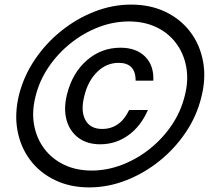

<svg xmlns="http://www.w3.org/2000/svg" viewBox="-20 -705 940 835"><path d="M368.3 110Q285 110 219.2 78.3Q153.3 46.7 111.2 -9.2Q69.2 -65 55.8 -138.3Q42.5 -211.7 63.3 -295Q84.2 -375.8 132.1 -446.7Q180 -517.5 246.7 -570.8Q313.3 -624.2 391.2 -654.6Q469.2 -685 550 -685Q634.2 -685 700 -653.3Q765.8 -621.7 807.9 -565.8Q850 -510 863.3 -436.7Q876.7 -363.3 855 -280Q835 -199.2 787.1 -128.3Q739.2 -57.5 672.5 -4.2Q605.8 49.2 527.5 79.6Q449.2 110 368.3 110ZM378.3 36.7Q445.8 36.7 510.8 11.7Q575.8 -13.3 631.7 -57.9Q687.5 -102.5 727.1 -161.2Q766.7 -220 783.3 -287.5Q800.8 -355 790 -413.8Q779.2 -472.5 745.8 -517.1Q712.5 -561.7 660 -586.7Q607.5 -611.7 540.8 -611.7Q473.3 -611.7 408.3 -586.7Q343.3 -561.7 287.5 -517.1Q231.7 -472.5 191.7 -413.8Q151.7 -355 135 -287.5Q117.5 -220 128.3 -161.2Q139.2 -102.5 172.9 -57.9Q206.7 -13.3 259.2 11.7Q311.7 36.7 378.3 36.7ZM415.8 -77.5Q358.3 -77.5 320.4 -106.2Q282.5 -135 269.2 -184.2Q255.8 -233.3 271.7 -295.8Q295 -388.3 357.9 -442.9Q420.8 -497.5 504.2 -497.5Q572.5 -497.5 611.2 -458.8Q650 -420 646.7 -354.2H570Q570 -431.7 495.8 -431.7Q443.3 -431.7 402.9 -392.5Q362.5 -353.3 346.7 -287.5Q330 -222.5 351.2 -183.3Q372.5 -144.2 424.2 -144.2Q502.5 -144.2 541.7 -226.7H623.3Q592.5 -155.8 537.9 -116.7Q483.3 -77.5 415.8 -77.5Z"/></svg>

Font: Funnel Sans
Style: Italic
Weight: 400
Italic angle: -14.036°
Version: Version 1.000; Beta; Release 5; Build 24; ttfautohint (v1.8.